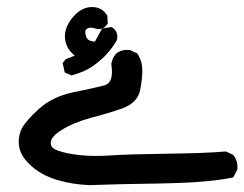

<svg xmlns="http://www.w3.org/2000/svg" viewBox="-20 -248 710 558"><path d="M238.8 290Q190.9 288.1 147.5 275.4Q141.6 273.4 135.5 271.5Q129.4 269.5 123.8 267.1Q118.2 264.6 112.5 262Q106.9 259.3 101.8 256.3Q96.7 253.4 91.6 250.2Q86.4 247.1 81.8 243.4Q77.1 239.7 72.8 235.8Q40.5 208 35.6 178.2Q34.7 172.4 34.4 166.7Q34.2 161.1 34.7 155.8Q35.2 150.4 36.4 145Q37.6 139.6 39.3 134.5Q41 129.4 43.5 125Q55.7 102.5 93.8 67.9Q132.3 33.2 191.4 20.5Q247.6 9.3 283.7 0Q311.5 -7.3 303.7 -60.1V-61.5V-63Q306.2 -79.6 316.9 -91.3L317.4 -92.3L318.4 -92.8Q334 -105 356.4 -102.5H357.9L359.9 -101.6L376.5 -93.8L378.9 -92.8L380.4 -90.3Q393.6 -69.3 393.6 -43Q393.6 -18.6 387.2 14.2Q379.4 51.3 334.5 67.4Q293.9 81.5 243.2 94.7Q194.3 107.9 159.7 129.4Q153.8 132.8 148.9 136.5Q144 140.1 140.6 143.3Q137.2 146.5 134.8 149.7Q132.3 152.8 130.6 155.8Q128.9 158.7 128.2 161.4Q127.4 164.1 127.4 166.5Q127.4 171.9 129.2 176Q130.9 180.2 135.7 183.6Q140.6 187 148.9 189.9Q175.8 199.2 214.8 203.1Q253.9 207 302.7 203.6Q352.1 200.2 465.3 198.7Q577.6 197.3 633.8 192.4H636.7L639.2 193.4L655.8 201.2L657.7 202.1L659.2 204.1Q665.5 212.4 668.2 222.4Q670.9 232.4 669.9 243.2L669.4 245.1L668.9 246.6L660.2 263.2L657.7 267.6L653.3 268.6Q642.6 270.5 630.9 272.5Q619.1 274.4 606.2 275.9Q593.3 277.3 579.1 278.8Q564.9 280.3 549.6 281.2Q534.2 282.2 517.8 283Q501.5 283.7 483.9 284.2Q466.3 284.7 447.3 285.2Q316.9 287.1 239.7 290H239.3ZM184.6 -30.3 172.9 -35.2 168.5 -37.1 167 -42 163.1 -60.5 162.1 -64.9 165 -68.4 168.9 -73.2 170.9 -75.7 172.9 -76.7 197.3 -86.4Q180.7 -99.6 174.3 -115.2Q164.6 -138.2 171.4 -161.6Q177.7 -184.6 198.7 -205.6Q220.7 -227.5 247.6 -227.5Q275.9 -227.5 290.5 -204.6L292 -202.1V-199.7L293 -183.1V-179.7L291.5 -177.2Q279.8 -160.2 259.8 -164.1L258.8 -164.6H258.3Q242.2 -170.9 232.4 -164.1Q228.5 -161.6 227.8 -157.5Q227.1 -153.3 230 -142.6Q231.4 -137.7 234.6 -134.5Q237.8 -131.3 242.9 -129.4Q248 -127.4 255.9 -127L274.4 -161.1L276.9 -165L281.7 -166L300.3 -168.9L304.2 -169.4L307.1 -167.5Q324.2 -155.8 320.3 -133.8L319.8 -132.3L319.3 -130.9Q313.5 -120.6 306.6 -111.1Q299.8 -101.6 291.5 -92.3Q274.9 -73.7 251 -56.6Q226.1 -39.1 190.9 -29.8L188 -28.8Z"/></svg>

Font: NaikaiFont
Style: Bold
Weight: 700
Version: Version 1.89